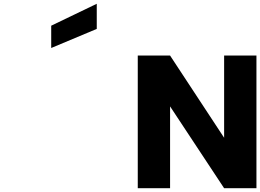

<svg xmlns="http://www.w3.org/2000/svg" viewBox="-20 -996 1377 1016"><path d="M1337 0H1166L880 -433V0H709V-702H880L1166 -267V-702H1337ZM492 -843 251 -742V-860L492 -976Z"/></svg>

Font: MSTAGE
Style: Bold
Weight: 700
Designer: Ninad Kale (Devanagari), Jonny Pinhorn (Latin)
Foundry: Indian Type Foundry
Version: 4.004